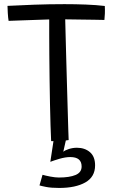

<svg xmlns="http://www.w3.org/2000/svg" viewBox="-20 -690 560 948"><path d="M272 238Q232.5 238 207.5 233Q182.5 228 175 225.5L190 173Q203.5 177 228.2 181.8Q253 186.5 270.5 186.5Q323 186.5 353 174Q383 161.5 383 132Q383 85.5 327 85.5Q303 85.5 273.2 94.2Q243.5 103 228.5 109L244 7Q237.5 7 232.5 7Q231 -23 229.5 -71.2Q228 -119.5 226.8 -178Q225.5 -236.5 224.8 -298.2Q224 -360 223.5 -417.8Q223 -475.5 223 -521Q223 -543 223 -561.5Q223 -580 223 -594Q195.5 -593 157.5 -591.8Q119.5 -590.5 82.8 -589.2Q46 -588 22.5 -587Q20 -600.5 18.5 -625.2Q17 -650 17 -661Q74 -664 148.5 -666.8Q223 -669.5 298.5 -669.5Q352.5 -669.5 403.8 -667.5Q455 -665.5 497.5 -660.5Q498.5 -642 497.8 -622.8Q497 -603.5 495.5 -591.5Q481 -592 446 -592.5Q411 -593 371.2 -593.5Q331.5 -594 302 -594.5Q302.5 -573 303.8 -523.8Q305 -474.5 306.8 -410.2Q308.5 -346 310.5 -278.2Q312.5 -210.5 314.2 -150.2Q316 -90 317.2 -49Q318.5 -8 319 1.5Q313.5 2.5 305 3.5L292.5 59.5Q299.5 52.5 319.2 46Q339 39.5 359.5 39.5Q398.5 39.5 424 61.2Q449.5 83 449.5 126.5Q449.5 183.5 401.2 210.8Q353 238 272 238Z"/></svg>

Font: Grandstander Light
Style: Regular
Weight: 300
Designer: Tyler Finck
Foundry: Etcetera Type Co
Version: Version 1.200; ttfautohint (v1.8.3)